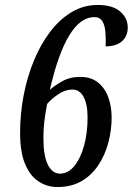

<svg xmlns="http://www.w3.org/2000/svg" viewBox="-20 -744 535 774"><path d="M212 10Q170 10 135.5 -12.5Q101 -35 81 -83Q61 -131 61 -209Q61 -284 75 -358Q89 -432 116 -498Q143 -564 181.5 -615Q220 -666 268.5 -695Q317 -724 374 -724Q434 -724 464.5 -697.5Q495 -671 495 -633Q495 -598 471.5 -577.5Q448 -557 406 -557Q407 -587 405 -614Q403 -641 393 -658Q383 -675 360 -675Q304 -675 259 -601Q214 -527 181 -382Q200 -399 231 -416.5Q262 -434 304 -434Q347 -434 375 -411.5Q403 -389 416.5 -352Q430 -315 430 -270Q430 -218 416.5 -168Q403 -118 376 -77.5Q349 -37 308 -13.5Q267 10 212 10ZM222 -44Q254 -44 279 -74Q304 -104 318.5 -155.5Q333 -207 333 -270Q333 -324 317 -353.5Q301 -383 272 -383Q243 -383 215.5 -364.5Q188 -346 170 -325Q162 -284 158.5 -252.5Q155 -221 155 -187Q155 -116 173 -80Q191 -44 222 -44Z"/></svg>

Font: Noto Serif ExtraCondensed Medium
Style: Italic
Weight: 500
Width: 2
Italic angle: -12°
Designer: Monotype Design Team
Foundry: Monotype Imaging Inc.
Version: Version 2.013; ttfautohint (v1.8.4.7-5d5b)